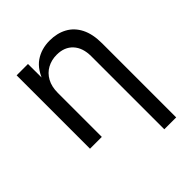

<svg xmlns="http://www.w3.org/2000/svg" viewBox="-209 -679 1010 1010"><g transform="rotate(-45 295.5 -174.5)"><path d="M165 -327.1V0H77.1V-545.9H161.6L162.1 -413.6H149.9Q174.8 -489.3 220.9 -521Q267.1 -552.7 329.1 -552.7Q384.3 -552.7 426 -530Q467.8 -507.3 491 -461.7Q514.2 -416 514.2 -346.7V204.1H425.8V-339.4Q425.8 -402.3 392.8 -438Q359.9 -473.6 302.7 -473.6Q263.7 -473.6 232.4 -456.5Q201.2 -439.5 183.1 -406.7Q165 -374 165 -327.1Z"/></g></svg>

Font: Inter Variable LoSnoCo
Style: Regular
Weight: 400
Designer: Rasmus Andersson
Foundry: rsms
Version: Version 4.000;git-a52131595; featfreeze: case,dlig,ss01,ss02